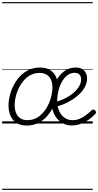

<svg xmlns="http://www.w3.org/2000/svg" viewBox="-20 -1145 910 1780"><path d="M226 19Q172 19 134.5 -4.5Q97 -28 78 -70.5Q59 -113 59 -168Q59 -212 71 -260Q83 -308 106.5 -354Q130 -400 165 -437.5Q200 -475 247 -497Q294 -519 352 -519Q406 -519 443 -496.5Q480 -474 499 -433.5Q518 -393 518 -339Q518 -298 507 -249.5Q496 -201 473 -153.5Q450 -106 415.5 -67Q381 -28 333.5 -4.5Q286 19 226 19ZM232 -31Q291 -31 334.5 -61Q378 -91 407.5 -138Q437 -185 451.5 -237Q466 -289 466 -334Q466 -376 452.5 -406Q439 -436 412.5 -452.5Q386 -469 348 -469Q291 -469 247.5 -440Q204 -411 174.5 -364.5Q145 -318 130.5 -266.5Q116 -215 116 -171Q116 -128 129.5 -96.5Q143 -65 169 -48Q195 -31 232 -31ZM644 18Q610 18 581 6.5Q552 -5 528.5 -25.5Q505 -46 489 -74.5Q473 -103 464.5 -137.5Q456 -172 456 -210Q456 -255 466 -299.5Q476 -344 495 -383.5Q514 -423 541 -453.5Q568 -484 603.5 -501.5Q639 -519 682 -519Q716 -519 739.5 -506Q763 -493 775 -470Q787 -447 787 -416Q787 -380 770.5 -346Q754 -312 725 -281.5Q696 -251 657.5 -225.5Q619 -200 575 -181Q531 -162 484 -152L471 -194Q510 -202 547.5 -217Q585 -232 618.5 -253Q652 -274 677.5 -299Q703 -324 717.5 -351.5Q732 -379 732 -408Q732 -438 716.5 -454Q701 -470 671 -470Q633 -470 603 -446Q573 -422 552.5 -384Q532 -346 521 -300.5Q510 -255 510 -212Q510 -172 520 -139Q530 -106 549 -81.5Q568 -57 594 -44Q620 -31 653 -31Q688 -31 719 -44Q750 -57 777.5 -78Q805 -99 829 -122Q838 -131 846 -130Q854 -129 861 -122Q868 -115 870 -107Q872 -99 864 -89Q839 -62 805 -37.5Q771 -13 730 2.5Q689 18 644 18ZM0 605H840V615H0ZM0 -20H840V0H0ZM0 -505H840V-500H0ZM0 -1125H840V-1115H0Z"/></svg>

Font: Playwrite CU Guides
Style: Regular
Weight: 400
Designer: Veronika Burian, José Scaglione
Foundry: TypeTogether
Version: Version 1.003